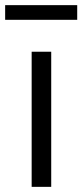

<svg xmlns="http://www.w3.org/2000/svg" viewBox="-53 -726 320 746"><path d="M70 0V-525H146V0ZM-33 -649V-706H247V-649Z"/></svg>

Font: Easer Grotesk Light
Style: Regular
Weight: 300
Designer: Boardeaser, Bonnie Shaver-Troup, Thomas Jockin
Foundry: Lexend
Version: Version 1.008;Glyphs 3.1.2 (3151)